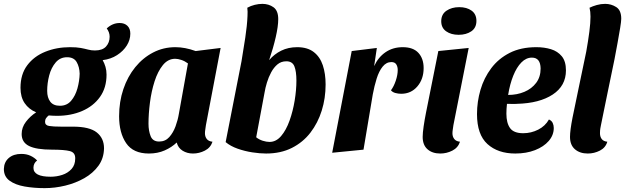

<svg xmlns="http://www.w3.org/2000/svg" viewBox="-61 -774 3233 993"><path d="M170 199Q114 199 66 190.5Q18 182 -11.5 160.5Q-41 139 -41 100Q-40 64 -15.5 43Q9 22 49 22Q76 22 96.5 31.5Q117 41 131 56Q112 70 112 94Q112 140 201 140Q232 140 261 130.5Q290 121 309 100Q328 79 328 46Q329 15 300.5 7.5Q272 0 208 0Q127 0 89 -19Q51 -38 51 -81Q51 -115 73 -144Q95 -173 126 -193Q88 -209 66.5 -240.5Q45 -272 45 -320Q45 -390 80 -436.5Q115 -483 173.5 -506.5Q232 -530 301 -530Q335 -530 356.5 -526Q378 -522 394.5 -517.5Q411 -513 430 -513Q469 -513 487.5 -533.5Q506 -554 506 -584Q506 -607 491 -627Q521 -655 558 -655Q583 -655 598 -640.5Q613 -626 613 -600Q613 -568 595 -539Q577 -510 544.5 -489Q512 -468 470 -463Q479 -447 484.5 -428.5Q490 -410 490 -388Q490 -320 456 -272.5Q422 -225 364 -200Q306 -175 234 -175Q224 -175 213 -175.5Q202 -176 191 -177Q183 -171 177.5 -163Q172 -155 172 -144Q172 -126 193 -122.5Q214 -119 255 -119H316Q402 -119 439.5 -89Q477 -59 477 -7Q476 45 448 83.5Q420 122 375 147.5Q330 173 276.5 186Q223 199 170 199ZM249 -227Q285 -227 307 -253Q329 -279 339.5 -317Q350 -355 351 -393Q350 -428 335.5 -453Q321 -478 286 -478Q250 -478 227 -451Q204 -424 193.5 -384Q183 -344 183 -304Q183 -269 199 -248Q215 -227 249 -227Z M709 20Q628 20 591.5 -33.5Q555 -87 555 -173Q555 -248 577 -313Q599 -378 638.5 -426.5Q678 -475 731 -502.5Q784 -530 846 -530Q896 -530 951 -510L1080 -526L1004 -127Q1003 -118 1001 -106Q999 -94 999 -85Q999 -67 1008.5 -55Q1018 -43 1038 -41Q1028 -10 998.5 5Q969 20 937 20Q907 20 883.5 5.5Q860 -9 853 -37Q827 -12 790.5 4Q754 20 709 20ZM762 -42Q794 -42 814.5 -65Q835 -88 847 -121Q859 -154 864 -185L911 -446Q895 -458 877 -464Q859 -470 845 -470Q808 -470 781.5 -437.5Q755 -405 738.5 -353.5Q722 -302 714.5 -243.5Q707 -185 707 -134Q707 -98 718 -70Q729 -42 762 -42Z M1315 20Q1283 20 1244 14Q1205 8 1168 -5Q1131 -18 1106 -39L1188 -457Q1198 -516 1207.5 -579Q1217 -642 1219 -691Q1220 -703 1219.5 -713.5Q1219 -724 1218 -734Q1236 -744 1256.5 -749Q1277 -754 1296 -754Q1329 -754 1353.5 -736.5Q1378 -719 1378 -675Q1378 -638 1365 -581.5Q1352 -525 1331 -463Q1357 -494 1393.5 -512Q1430 -530 1476 -530Q1529 -530 1561.5 -505Q1594 -480 1608.5 -436.5Q1623 -393 1623 -337Q1623 -266 1603 -202Q1583 -138 1544.5 -88Q1506 -38 1448.5 -9Q1391 20 1315 20ZM1333 -40Q1367 -40 1393 -70.5Q1419 -101 1436.5 -150Q1454 -199 1463 -254Q1472 -309 1472 -357Q1472 -405 1461.5 -431Q1451 -457 1420 -457Q1393 -457 1374 -441Q1355 -425 1341.5 -400Q1328 -375 1319.5 -347Q1311 -319 1307 -294L1264 -64Q1279 -52 1298 -46Q1317 -40 1333 -40Z M1657 16 1758 -510 1888 -526 1874 -432Q1895 -478 1933 -504Q1971 -530 2022 -530Q2076 -530 2103 -500.5Q2130 -471 2130 -422Q2130 -365 2097.5 -327Q2065 -289 2014 -289Q1999 -289 1984 -293Q1969 -297 1961 -307Q1976 -327 1986 -357Q1996 -387 1996 -412Q1996 -429 1988.5 -441Q1981 -453 1963 -453Q1937 -453 1918 -429.5Q1899 -406 1887 -367.5Q1875 -329 1867 -286L1819 0Z M2311 -594Q2272 -594 2246.5 -612Q2221 -630 2221 -664Q2221 -700 2248 -718.5Q2275 -737 2314 -737Q2353 -737 2378 -719Q2403 -701 2403 -666Q2403 -630 2376.5 -612Q2350 -594 2311 -594ZM2216 20Q2175 20 2150 -2Q2125 -24 2125 -66Q2125 -86 2130 -120.5Q2135 -155 2142 -190Q2149 -225 2153 -245L2206 -510L2363 -526L2284 -127Q2283 -118 2281 -106Q2279 -94 2279 -85Q2279 -67 2288.5 -55Q2298 -43 2318 -41Q2308 -10 2278.5 5Q2249 20 2216 20Z M2604 20Q2514 20 2460 -29Q2406 -78 2406 -184Q2406 -248 2424 -309.5Q2442 -371 2479.5 -421Q2517 -471 2575 -500.5Q2633 -530 2713 -530Q2754 -530 2788.5 -519.5Q2823 -509 2844.5 -483Q2866 -457 2866 -410Q2866 -330 2797.5 -285Q2729 -240 2613 -237Q2601 -236 2586.5 -236.5Q2572 -237 2561 -237Q2558 -210 2558 -186Q2558 -138 2577 -111.5Q2596 -85 2645 -85Q2686 -85 2722.5 -103.5Q2759 -122 2778 -156Q2792 -150 2797.5 -138Q2803 -126 2803 -112Q2803 -75 2777 -45Q2751 -15 2706 2.5Q2661 20 2604 20ZM2567 -283Q2613 -283 2651 -299Q2689 -315 2712 -345.5Q2735 -376 2735 -420Q2734 -476 2690 -476Q2660 -476 2635.5 -451Q2611 -426 2593.5 -382.5Q2576 -339 2567 -283Z M2979 20Q2938 20 2912.5 -2Q2887 -24 2887 -66Q2887 -99 2900 -165.5Q2913 -232 2932 -320Q2951 -408 2971 -507Q2981 -563 2987 -609.5Q2993 -656 2993 -688Q2993 -714 2988 -734Q3004 -742 3025.5 -748Q3047 -754 3069 -754Q3100 -754 3126 -737.5Q3152 -721 3152 -677Q3152 -664 3146.5 -630Q3141 -596 3133 -552.5Q3125 -509 3117 -467Q3095 -361 3081 -293Q3067 -225 3059 -185.5Q3051 -146 3047 -126.5Q3043 -107 3042.5 -99Q3042 -91 3042 -85Q3042 -67 3051 -55Q3060 -43 3080 -41Q3071 -10 3041.5 5Q3012 20 2979 20Z"/></svg>

Font: Sansita Swashed SemiBold
Style: Regular
Weight: 600
Designer: Pablo Cosgaya
Foundry: Omnibus-Type
Version: Version 1.003; ttfautohint (v1.8.3)